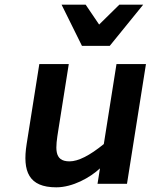

<svg xmlns="http://www.w3.org/2000/svg" viewBox="-20 -786 644 821"><path d="M220.6 15C290.8 15 364.8 -26.3 407.5 -66L397 0H523L604.1 -512H478.1L423.9 -170C363.4 -120.7 314.5 -96 277.2 -96C207.7 -96 217.6 -155 229.4 -230L274.1 -512H148.1L93.9 -170C75.3 -52.6 103.2 15 220.6 15ZM449.4 -590 592.3 -766H490.3L403.9 -681L346.3 -766H243.3L330.4 -590Z"/></svg>

Font: Fog Sans
Style: It
Weight: 700
Foundry: Intel Corporation
Version: Version 1.00